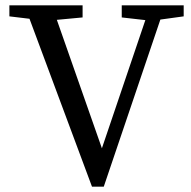

<svg xmlns="http://www.w3.org/2000/svg" viewBox="-20 -689 714 716"><path d="M15 -628V-669H288V-624L192 -615L360 -136L522 -614L434 -624V-669H665V-628L578 -616L367 7H323L90 -619Z"/></svg>

Font: Source Serif Pro
Style: Regular
Weight: 400
Designer: Frank Grießhammer
Foundry: Adobe Systems Incorporated
Version: Version 3.001;hotconv 1.0.111;makeotfexe 2.5.65597